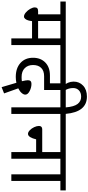

<svg xmlns="http://www.w3.org/2000/svg" viewBox="615 -1632 1120 2431"><g transform="rotate(90 1175.5 -417.0)"><path d="M650.9 -689V-621.1H530.8V0H446.8V-262.2H228Q224.6 -234.9 218.5 -213.4Q212.4 -191.9 199.7 -176Q187 -160.2 169.9 -160.2Q146 -160.2 118.4 -183.6Q90.8 -207 72.5 -239.5Q54.2 -272 54.2 -296.9Q54.2 -318.4 65.4 -328.6Q76.7 -338.9 103 -338.9H142.1V-621.1H-20V-689ZM446.8 -338.9V-621.1H226.1V-338.9Z M925.8 -415Q856.4 -415 820.1 -377.9Q783.7 -340.8 783.7 -274.9Q783.7 -209.5 823.7 -169.7Q863.8 -129.9 935.1 -129.9Q971.2 -129.9 988.8 -133.8Q976.1 -187.5 976.1 -210Q976.1 -254.9 1022 -254.9Q1069.3 -254.9 1114 -231.7Q1158.7 -208.5 1158.7 -176.8Q1158.7 -154.8 1137.5 -130.4Q1116.2 -106 1079.1 -87.9L1143.1 91.8L1064 123L1008.8 -64Q972.2 -56.2 935.1 -56.2Q823.2 -56.2 757.6 -115.5Q691.9 -174.8 691.9 -274.9Q691.9 -371.6 752 -430.2Q812 -488.8 916 -488.8H1015.6V-621.1H610.8V-689H1231.9V-621.1H1100.1V-415Z M1523.4 -689V-621.1H1403.3V0H1319.3V-621.1H1202.6V-689H1320.3Q1311.5 -793.9 1276.9 -838.9Q1242.2 -883.8 1184.6 -883.8Q1134.3 -883.8 1104.7 -855.7Q1075.2 -827.6 1075.2 -783.2Q1075.2 -726.1 1104.5 -679.2L1045.4 -661.1Q1022.9 -683.1 1008.3 -717.3Q993.7 -751.5 993.7 -789.1Q993.7 -860.8 1044.7 -908.9Q1095.7 -957 1183.6 -957Q1377.9 -957 1402.3 -689Z M2090.3 -689V-621.1H1970.2V0H1886.2V-314H1724.6Q1714.4 -268.6 1696.8 -239.7Q1679.2 -210.9 1655.3 -210.9Q1633.3 -210.9 1609.4 -233.9Q1585.4 -256.8 1570.3 -289.6Q1555.2 -322.3 1555.2 -350.1Q1555.2 -370.1 1566.2 -380.6Q1577.1 -391.1 1596.2 -391.1H1886.2V-621.1H1483.4V-689Z M2371.1 -689V-621.1H2251.5V0H2167.5V-621.1H2050.3V-689Z"/></g></svg>

Font: FiraGO
Style: Regular
Weight: 400
Designer: bBox Type
Foundry: bBox Type GmbH
Version: Version 1.001;PS 001.001;hotconv 1.0.88;makeotf.lib2.5.64775